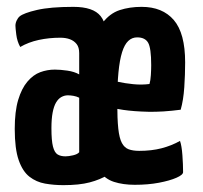

<svg xmlns="http://www.w3.org/2000/svg" viewBox="-20 -530 591 560"><path d="M373 9Q339 9 312.5 0.5Q286 -8 269 -32Q252 -56 243 -102.5Q234 -149 234 -225Q234 -320 245.5 -377Q257 -434 278.5 -462.5Q300 -491 329 -500.5Q358 -510 393 -510Q454 -510 487 -471.5Q520 -433 520 -348Q520 -313 517.5 -275.5Q515 -238 507 -210Q454 -203 412 -204Q370 -205 339.5 -209.5Q309 -214 293 -218.5Q277 -223 277 -223L279 -304Q279 -304 291 -300Q303 -296 323.5 -291.5Q344 -287 368.5 -284.5Q393 -282 416 -285Q419 -295 420 -311Q421 -327 421 -340Q421 -390 412 -405.5Q403 -421 380 -421Q365 -421 354 -410.5Q343 -400 336 -377.5Q329 -355 325.5 -319Q322 -283 322 -231Q322 -183 325 -155Q328 -127 335.5 -113Q343 -99 355.5 -94.5Q368 -90 386 -90Q422 -90 451 -97.5Q480 -105 505 -119Q510 -105 512 -77.5Q514 -50 514 -28Q514 -20 494.5 -11.5Q475 -3 443.5 3Q412 9 373 9ZM171 -74Q180 -74 193 -77Q206 -80 211 -86V-245Q203 -249 194 -250.5Q185 -252 178 -252Q168 -252 159 -247Q150 -242 143.5 -231Q137 -220 133.5 -201.5Q130 -183 130 -156Q130 -120 134.5 -102.5Q139 -85 148 -79.5Q157 -74 171 -74ZM165 10Q137 10 111.5 5.5Q86 1 66 -14.5Q46 -30 34.5 -63Q23 -96 23 -154Q23 -205 33 -238.5Q43 -272 60 -292Q77 -312 97.5 -319.5Q118 -327 140 -327Q156 -327 176.5 -324Q197 -321 211 -313Q211 -313 211 -322.5Q211 -332 211 -346.5Q211 -361 211 -375Q211 -392 203.5 -401.5Q196 -411 184 -415.5Q172 -420 156 -420Q123 -420 93 -413.5Q63 -407 39 -393Q30 -409 27.5 -429Q25 -449 25 -455Q25 -463 29 -471Q33 -479 37 -482Q49 -492 88 -501Q127 -510 194 -510Q252 -510 273.5 -483Q295 -456 295 -388V-20Q272 -6 241.5 2Q211 10 165 10Z"/></svg>

Font: Yanone Kaffeesatz SemiBold
Style: Regular
Weight: 600
Designer: Yanone (Cyrillic: Daniel Pouzeot, Huerta Tipografica, and Cyreal)
Foundry: Yanone
Version: Version 2.003